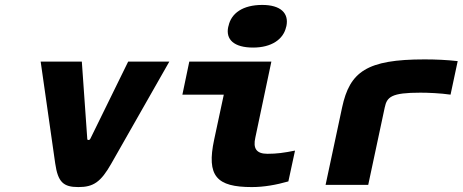

<svg xmlns="http://www.w3.org/2000/svg" viewBox="-20 -750 1877 779"><path d="M145 -500 204 -87C215 -11 237 9 298 9C359 9 389 -11 432 -87L667 -500H500L347 -188C345 -184 343 -182 339 -182C335 -182 334 -184 334 -188L312 -500Z M1065 -126C1020 -126 1006 -148 1016 -192L1081 -500H748L720 -366H888L849 -184C817 -35 859 9 1002 9C1051 9 1101 0 1150 -14L1177 -139C1132 -130 1103 -126 1065 -126ZM906 -641C895 -590 929 -557 1007 -557C1081 -557 1130 -590 1141 -641L1142 -644C1153 -697 1118 -730 1044 -730C966 -730 918 -697 907 -644Z M1686 -374C1715 -374 1767 -372 1808 -366L1837 -502C1793 -507 1748 -509 1702 -509C1468 -509 1399 -459 1368 -314L1301 0H1474L1541 -314C1550 -357 1568 -374 1686 -374Z"/></svg>

Font: LT Wave Mono Black
Style: Italic
Weight: 900
Designer: Daniel Lyons
Version: Version 2.5 (Glyphs App)